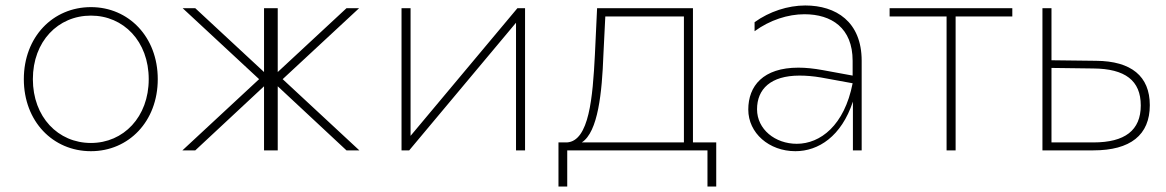

<svg xmlns="http://www.w3.org/2000/svg" viewBox="-20 -549 4257 701"><path d="M312 3C450 3 556 -106 556 -260C556 -414 450 -523 312 -523C173 -523 67 -414 67 -260C67 -106 173 3 312 3ZM312 -27C192 -27 100 -122 100 -260C100 -398 192 -492 312 -492C431 -492 523 -398 523 -260C523 -122 431 -27 312 -27Z M693 0 944 -234V0H994V-234L1245 0H1292L1012 -260L1291 -519H1245L994 -286V-519H944V-286L693 -519H647L926 -260L646 0Z M1446 0H1474L1864 -466V0H1897V-519H1869L1479 -53V-519H1446Z M2019 132H2051V0H2563V132H2595V-29H2510V-519H2160L2152 -349C2144 -193 2131 -34 2050 -29H2019ZM2104 -29C2164 -67 2178 -213 2183 -348L2190 -489H2477V-29Z M3094 0H3126V-327C3126 -470 3032 -529 2920 -529C2857 -529 2789 -507 2735 -468V-435C2791 -476 2857 -497 2917 -497C3016 -497 3093 -447 3093 -327V-273L2984 -293C2951 -299 2922 -302 2895 -302C2766 -302 2712 -235 2712 -149C2712 -63 2788 3 2884 3C2968 3 3052 -51 3094 -178ZM2744 -150C2744 -224 2794 -273 2899 -273C2923 -273 2949 -271 2978 -266L3093 -245C3063 -91 2975 -24 2889 -24C2810 -24 2744 -77 2744 -150Z M3436 0H3469V-489H3676V-519H3228V-489H3436Z M3786 0H3972C4107 0 4178 -56 4178 -165C4178 -271 4110 -326 3982 -327L3819 -329V-519H3786ZM3972 -29H3819V-301L3972 -299C4088 -298 4145 -255 4145 -164C4145 -73 4087 -29 3972 -29Z"/></svg>

Font: Chess Sans ExtraLight
Style: Regular
Weight: 275
Designer: Wolf Bōese
Foundry: Wolf Bōese
Version: Version 7.223;Glyphs 3.3 (3306)